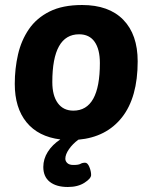

<svg xmlns="http://www.w3.org/2000/svg" viewBox="-20 -551 609 767"><path d="M251 196Q205 196 179 175.5Q153 155 153 116Q153 84 171 55.5Q189 27 221 6Q133 -5 86 -62.5Q39 -120 39 -216Q39 -277 52 -333.5Q65 -390 95.5 -434.5Q126 -479 178 -505Q230 -531 308 -531Q415 -531 472.5 -472Q530 -413 530 -306Q530 -162 467.5 -82.5Q405 -3 293 7Q270 24 255.5 45Q241 66 241 83Q241 93 249 100.5Q257 108 273 108Q294 108 301.5 103.5Q309 99 320 99Q330 99 337 116Q344 133 344 148Q344 162 317.5 179Q291 196 251 196ZM273 -109Q379 -109 379 -299Q379 -354 358 -384Q337 -414 296 -414Q189 -414 189 -223Q189 -169 211 -139Q233 -109 273 -109Z"/></svg>

Font: Asap
Style: Bold Italic
Weight: 700
Italic angle: -6°
Designer: Pablo Cosgaya
Foundry: Omnibus-Type
Version: Version 3.001; ttfautohint (v1.8.3)